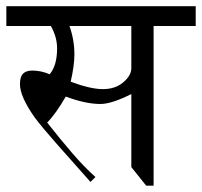

<svg xmlns="http://www.w3.org/2000/svg" viewBox="-20 -586 638 606"><path d="M597.7 -566.4V-503.9H464.8V0H441.4L394.5 -58.6V-289.1Q332 -257.8 296.9 -257.8Q250 -257.8 187.5 -281.2Q156.2 -226.6 128.9 -199.2Q171.9 -144.5 209 -101.6Q246.1 -58.6 281.2 -27.3L265.6 -11.7Q203.1 -82 158.2 -132.8Q113.3 -183.6 89.8 -214.8Q43 -281.2 43 -320.3Q43 -343.8 52.7 -353.5Q62.5 -363.3 82 -363.3Q109.4 -363.3 136.7 -351.6Q160.2 -378.9 160.2 -433.6Q160.2 -468.8 140.6 -503.9H0V-566.4ZM394.5 -503.9H199.2Q214.8 -460.9 214.8 -414.1Q214.8 -378.9 203.1 -328.1Q265.6 -304.7 304.7 -304.7Q343.8 -304.7 369.1 -326.2Q394.5 -347.7 394.5 -371.1Z"/></svg>

Font: 和音 by 宁静之雨，公众号njzyshare
Style: Regular
Weight: 400
Designer: Steve Matteson
Foundry: Ascender Corporation
Version: Version 6.00;June 8, 2018;FontCreator 11.0.0.2388 32-bit